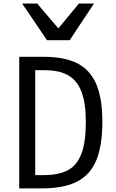

<svg xmlns="http://www.w3.org/2000/svg" viewBox="-20 -1038 640 1058"><path d="M86 -725H220Q332.5 -725 403.2 -690.5Q474 -656 509 -577.8Q544 -499.5 544 -367Q544 -236 511.2 -156Q478.5 -76 406 -38Q333.5 0 212 0H86ZM453 -367Q453 -469 429.5 -531.2Q406 -593.5 357 -622.2Q308 -651 229 -651H174V-73H219Q302.5 -73 353 -99.5Q403.5 -126 428.2 -190Q453 -254 453 -367ZM102 -1018.5H185L301.5 -881.5L415 -1018.5H498L364 -816.5H239Z"/></svg>

Font: JuliaMono
Style: Regular
Weight: 400
Monospace: yes
Designer: cormullion
Foundry: corm
Version: Version 0.055; ttfautohint (v1.8.4)